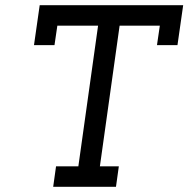

<svg xmlns="http://www.w3.org/2000/svg" viewBox="-20 -720 726 740"><path d="M196 -79 185 0H427L438 -79H365L441 -621H596L585 -546H664L686 -700H133L111 -546H190L201 -621H358L282 -79Z"/></svg>

Font: Josefin Slab Thin
Style: Bold Italic
Weight: 700
Italic angle: -12°
Version: Version 2.000